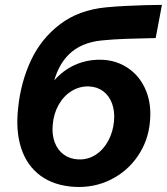

<svg xmlns="http://www.w3.org/2000/svg" viewBox="-20 -747 676 778"><path d="M53.6 -310.6Q64.4 -414.8 105.6 -502.6Q146.8 -590.4 222.9 -648.4Q299 -706.4 409.2 -717.2Q446.8 -720.8 488.1 -722.9Q529.4 -725 571 -726.2Q597 -726.8 636.2 -727.2L610.8 -592.8Q556.2 -591.8 489.2 -589.6Q437.8 -587.8 390.8 -583Q308.4 -574.4 259.8 -527.2Q211.2 -480 193.4 -395.4L184.6 -402.4Q209.8 -436.6 242.1 -460Q274.4 -483.4 313.2 -495Q352 -506.6 395.4 -504.8Q455.4 -501.8 502.1 -468.8Q548.8 -435.8 571.9 -379Q595 -322.2 587.2 -250.2Q580 -175.4 538.1 -114.1Q496.2 -52.8 429 -19.2Q361.8 14.4 282 10.2Q199.4 5.4 144.4 -34.9Q89.4 -75.2 66.1 -145.8Q42.8 -216.4 53.6 -310.6ZM442 -256.6Q445.6 -296.2 434 -327.7Q422.4 -359.2 398 -377.4Q373.6 -395.6 340.2 -396.8Q302.4 -398 270 -378Q237.6 -358 217.4 -322Q197.2 -286 193.6 -241Q190 -201 202 -169.5Q214 -138 239.2 -120.1Q264.4 -102.2 298.6 -101Q337.2 -99.8 368.5 -120.4Q399.8 -141 419.1 -177.3Q438.4 -213.6 442 -256.6Z"/></svg>

Font: Fixel Italic Variable 20240409 Display Thin
Style: Italic
Weight: 100
Italic angle: -10°
Designer: AlfaBravo + MacPaw
Foundry: Kyrylo Tkachov, Marchela Mozhyna, Serhii Makarenko, Maria Weinstein, Zakhar Kryvoshyya
Version: Version 1.211;Glyphs 3.2 (3225)